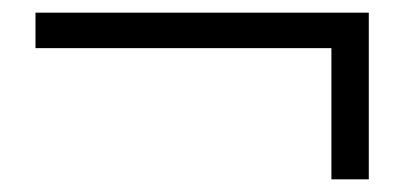

<svg xmlns="http://www.w3.org/2000/svg" viewBox="-20 -460 655 303"><path d="M36 -384V-440H562V-177H503V-406L525 -384Z"/></svg>

Font: Noto Serif JP Black
Style: Regular
Weight: 900
Designer: Ryoko NISHIZUKA 西塚涼子 (kana & ideographs); Frank Grießhammer (Latin, Greek & Cyrillic); Wenlong ZHANG 张文龙 (bopomofo); San
Foundry: Adobe
Version: Version 2.003-H1;hotconv 1.1.1;makeotfexe 2.6.0